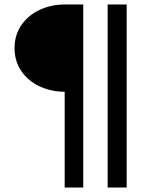

<svg xmlns="http://www.w3.org/2000/svg" viewBox="-20 -717 683 858"><path d="M45 -502Q45 -561 76 -605.5Q107 -650 158.5 -673.5Q210 -697 269 -697H352V121H269V-307Q210 -307 158.5 -330.5Q107 -354 76 -398.5Q45 -443 45 -502ZM461 -697H546V121H461Z"/></svg>

Font: Hanken Grotesk Black
Style: Regular
Weight: 900
Designer: Alfredo Marco Pradil
Foundry: Hanken Design Co.
Version: Version 3.014